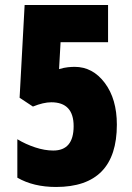

<svg xmlns="http://www.w3.org/2000/svg" viewBox="-20 -734 526 764"><path d="M215 -459 221 -566H410V-714H78L58 -345L111 -310Q153 -327 184 -327Q273 -327 273 -232Q273 -135 192 -135Q158 -135 120 -147.5Q82 -160 49 -180V-27Q113 10 203 10Q445 10 445 -238Q445 -340 397 -404Q349 -468 277 -468Q266 -468 250.5 -466.5Q235 -465 215 -459Z"/></svg>

Font: Noto Sans Display Condensed Black
Style: Regular
Weight: 900
Width: 3
Designer: Monotype Design team
Foundry: Monotype Imaging Inc.
Version: 1.000